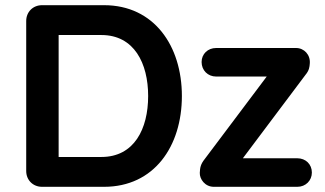

<svg xmlns="http://www.w3.org/2000/svg" viewBox="-20 -720 1252 740"><path d="M142 -700C107 -700 81 -674 81 -639V-61C81 -26 107 0 142 0H381C574 0 681 -156 681 -350C681 -543 574 -700 381 -700ZM371 -585C497 -585 551 -476 551 -350C551 -223 497 -115 371 -115H206V-585ZM1126 0C1158 0 1182 -24 1182 -55C1182 -87 1158 -110 1126 -110H916L1157 -431C1172 -449 1173 -462 1174 -475C1177 -509 1152 -535 1121 -535H813C781 -535 757 -512 757 -481C757 -449 781 -425 813 -425H1008L769 -107C753 -87 751 -74 750 -54C749 -30 770 0 804 0Z"/></svg>

Font: Hotpoint
Style: Bold
Weight: 700
Designer: Andrew Paglinawan, Luciano Perondi, Riccardo Olocco
Foundry: CAST Cooperativa Anonima Servizi Tipografici
Version: Version 1.000;PS 2.1;hotconv 16.6.51;makeotf.lib2.5.65220